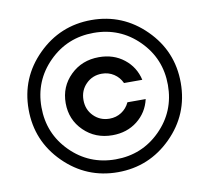

<svg xmlns="http://www.w3.org/2000/svg" viewBox="-83 -854 1045 957"><g transform="rotate(-10 439.0 -375.0)"><path d="M710.6 -102.5Q597.5 10 438.8 10Q280 10 166.9 -102.5Q53.8 -215 53.8 -375Q53.8 -535 166.9 -647.5Q280 -760 438.8 -760Q597.5 -760 710.6 -647.5Q823.8 -535 823.8 -375Q823.8 -215 710.6 -102.5ZM211.9 -148.1Q305 -55 438.8 -55Q572.5 -55 665.6 -148.1Q758.8 -241.2 758.8 -375Q758.8 -508.8 665.6 -601.9Q572.5 -695 438.8 -695Q305 -695 211.9 -601.9Q118.8 -508.8 118.8 -375Q118.8 -241.2 211.9 -148.1ZM443.8 -176.2Q357.5 -176.2 299.4 -233.1Q241.2 -290 241.2 -373.8Q241.2 -457.5 299.4 -514.4Q357.5 -571.2 443.8 -571.2Q517.5 -571.2 570 -530Q622.5 -488.8 637.5 -422.5H545Q531.2 -452.5 504.4 -470Q477.5 -487.5 443.8 -487.5Q396.2 -487.5 363.8 -455Q331.2 -422.5 331.2 -373.8Q331.2 -325 363.8 -292.5Q396.2 -260 443.8 -260Q477.5 -260 504.4 -277.5Q531.2 -295 545 -325H637.5Q622.5 -258.8 570 -217.5Q517.5 -176.2 443.8 -176.2Z"/></g></svg>

Font: Now Alt Medium
Style: Regular
Weight: 500
Designer: Alfredo Marco Pradil
Foundry: Alfredo Marco Pradil
Version: Version 1.002;PS 001.002;hotconv 1.0.88;makeotf.lib2.5.64775